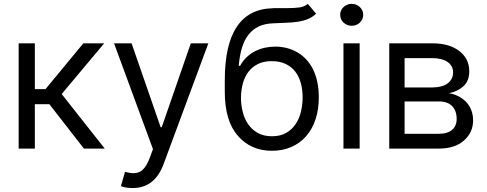

<svg xmlns="http://www.w3.org/2000/svg" viewBox="-20 -770 2522 995"><path d="M160.5 -545.5V-308.2H215.9L411.9 -545.5H519.9L299.7 -282.7L522.7 0H414.8L235.8 -230.1H160.5V0H76.7V-545.5Z M661.9 -545.5 812.5 -110.8H818.2L968.8 -545.5H1059.7L828.1 79.5Q782 204.5 667.6 204.5Q646.3 204.5 629.6 201.2Q612.9 197.8 606.5 194.6L627.8 120.7Q639.9 123.6 650.6 125.5Q661.2 127.5 671.2 127.5Q685 127.5 696.9 123.4Q708.8 119.3 719.5 109.7Q730.1 100.1 739.3 84.3Q748.6 68.5 757.1 45.5L772.7 2.8L571 -545.5Z M1144.9 -353.7Q1144.9 -721.6 1393.5 -727.3Q1396.3 -728 1398.8 -728Q1401.3 -728 1404.1 -728H1410.9H1473Q1506.7 -728 1532.1 -731.5Q1557.5 -735.1 1575.3 -750L1617.9 -698.9Q1598.7 -680.8 1575.8 -671.3Q1552.9 -661.9 1525.4 -657.7Q1497.9 -653.4 1465.6 -652.2Q1433.2 -650.9 1394.9 -649.1Q1352.3 -647.7 1320.8 -632.8Q1289.4 -617.9 1267.8 -590.2Q1246.1 -562.5 1233.8 -522Q1221.6 -481.5 1217.3 -429H1224.4Q1238.3 -454.5 1257.8 -473.2Q1277.3 -491.8 1301 -504.1Q1324.6 -516.3 1351.4 -522.4Q1378.2 -528.4 1406.2 -528.4Q1470.2 -528.4 1521.3 -498.6Q1546.9 -483.7 1567.5 -461.5Q1588.1 -439.3 1602.5 -410.2Q1616.8 -381 1624.5 -344.8Q1632.1 -308.6 1632.1 -265.6Q1632.1 -201.3 1614.7 -150Q1597.3 -98.7 1565.3 -62.9Q1533.4 -27 1488.6 -7.8Q1443.9 11.4 1389.2 11.4Q1280.2 11.4 1212.4 -66.4Q1144.9 -143.5 1144.9 -295.5ZM1389.2 -63.9Q1432.5 -63.9 1462.7 -81.1Q1492.9 -98.4 1511.9 -126.8Q1530.9 -155.2 1539.6 -191.4Q1548.3 -227.6 1548.3 -265.6Q1548.3 -304.7 1539.1 -338.8Q1529.8 -372.9 1510.5 -398.3Q1491.1 -423.7 1460.8 -438.4Q1430.4 -453.1 1387.8 -453.1Q1345.9 -453.1 1316.1 -438Q1286.2 -422.9 1267 -397.4Q1247.9 -371.8 1238.6 -337.7Q1229.4 -303.6 1228.7 -265.6Q1228.7 -227.6 1237.6 -191.2Q1246.4 -154.8 1265.8 -126.6Q1285.2 -98.4 1315.7 -81.1Q1346.2 -63.9 1389.2 -63.9Z M1759.9 0V-545.5H1843.8V0ZM1742.9 -693.2Q1742.9 -705.6 1747.7 -715.9Q1752.5 -726.2 1760.8 -733.8Q1769.2 -741.5 1780 -745.7Q1790.8 -750 1802.6 -750Q1814.6 -750 1825.5 -745.7Q1836.3 -741.5 1844.5 -733.8Q1852.6 -726.2 1857.4 -715.9Q1862.2 -705.6 1862.2 -693.2Q1862.2 -681.1 1857.4 -670.6Q1852.6 -660.2 1844.5 -652.5Q1836.3 -644.9 1825.5 -640.6Q1814.6 -636.4 1802.6 -636.4Q1790.8 -636.4 1780 -640.6Q1769.2 -644.9 1760.8 -652.5Q1752.5 -660.2 1747.7 -670.6Q1742.9 -681.1 1742.9 -693.2Z M1997.2 -545.5H2220.2Q2308.6 -545.5 2360.1 -505.7Q2411.9 -465.6 2411.9 -400.6Q2411.9 -351.2 2382.5 -323.9Q2353 -296.5 2306.8 -286.9Q2337 -282.7 2365.8 -265.6Q2380 -257.1 2392 -245.4Q2404.1 -233.7 2413 -218.8Q2421.9 -203.8 2426.8 -185.7Q2431.8 -167.6 2431.8 -146.3Q2431.8 -83.8 2384.6 -41.9Q2337.4 0 2254.3 0H1997.2ZM2076.7 -244.3V-76.7H2254.3Q2299.4 -76.7 2323 -97.3Q2346.6 -117.9 2346.6 -153.4Q2346.6 -196.4 2323 -220.3Q2299.4 -244.3 2254.3 -244.3ZM2076.7 -468.8V-316.8H2220.2Q2245.4 -316.8 2265.4 -322.1Q2285.5 -327.4 2299.4 -337.5Q2313.2 -347.7 2320.7 -362.2Q2328.1 -376.8 2328.1 -394.9Q2328.1 -411.9 2320.7 -425.6Q2313.2 -439.3 2299.4 -448.9Q2285.5 -458.5 2265.4 -463.6Q2245.4 -468.8 2220.2 -468.8Z"/></svg>

Font: Inter P
Style: Regular
Weight: 400
Designer: Rasmus Andersson
Foundry: rsms
Version: Version 3.018;git-588b23468